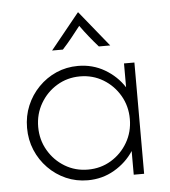

<svg xmlns="http://www.w3.org/2000/svg" viewBox="-47 -642 611 690"><g transform="rotate(-5 258.5 -297.0)"><path d="M242.4 5.6Q200.7 5.6 164.2 -10.4Q127.8 -26.4 100 -54.9Q72.2 -83.3 56.6 -120.5Q41 -157.6 41 -200.7Q41 -243.8 56.6 -280.9Q72.2 -318.1 100 -346.5Q127.8 -375 164.2 -391Q200.7 -406.9 242.4 -406.9Q295.1 -406.9 338.5 -381.6Q381.9 -356.2 408.3 -315.3V-401.4H445.8V0H408.3V-85.4Q381.9 -45.1 338.5 -19.8Q295.1 5.6 242.4 5.6ZM246.5 -32.6Q292.4 -32.6 329.9 -55.2Q367.4 -77.8 389.6 -116Q411.8 -154.2 411.8 -200.7Q411.8 -247.2 389.6 -285.4Q367.4 -323.6 329.9 -346.2Q292.4 -368.8 246.5 -368.8Q200.7 -368.8 163.2 -346.2Q125.7 -323.6 103.5 -285.4Q81.2 -247.2 81.2 -200.7Q81.2 -154.2 103.5 -116Q125.7 -77.8 163.2 -55.2Q200.7 -32.6 246.5 -32.6ZM154.9 -470.1 259 -598.6H260.4L364.6 -470.1H323.6Q306.9 -488.9 291 -508.7Q275 -528.5 259.7 -550Q243.1 -528.5 227.1 -508.7Q211.1 -488.9 193.8 -470.1Z"/></g></svg>

Font: Afacad Flux ExtraLight
Style: Regular
Weight: 250
Designer: Kristian Moeller
Foundry: Dicotype
Version: Version 1.100